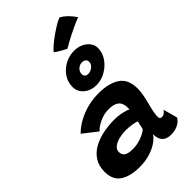

<svg xmlns="http://www.w3.org/2000/svg" viewBox="-317 -1176 1283 1283"><g transform="rotate(-45 324.0 -535.0)"><path d="M195 8.5Q109 8.5 57.5 -24.8Q6 -58 6 -135.5Q6 -191 30.8 -229.5Q55.5 -268 97.2 -291.5Q139 -315 191.2 -325.8Q243.5 -336.5 298 -336.5Q336.5 -336.5 372.8 -328Q409 -319.5 419 -312.5Q420 -321 419.2 -336Q418.5 -351 414.5 -362Q400.5 -412.5 320 -412.5Q277.5 -412.5 236 -393.2Q194.5 -374 173.5 -350L73 -428.5Q119 -476 192.5 -505.8Q266 -535.5 346.5 -535.5Q444.5 -535.5 500.5 -498.2Q556.5 -461 556.5 -372.5Q556.5 -346 551 -315.8Q545.5 -285.5 537.5 -256Q529.5 -226 523.2 -197.2Q517 -168.5 517 -146Q517 -132 521.8 -127.5Q526.5 -123 536 -123Q561 -123 578 -150.5L605.5 -50Q593.5 -27 564.5 -11.5Q535.5 4 496.5 4Q412.5 4 412.5 -85.5Q400 -62.5 368.8 -40.8Q337.5 -19 292.8 -5.2Q248 8.5 195 8.5ZM251 -109Q286.5 -109 327 -123.2Q367.5 -137.5 388.5 -157Q391.5 -172.5 395 -188.8Q398.5 -205 402 -217Q392 -221.5 362.8 -226.8Q333.5 -232 300 -232Q270 -232 239.2 -224.5Q208.5 -217 187.8 -201.5Q167 -186 167 -161.5Q167 -133.5 186.8 -121.2Q206.5 -109 251 -109ZM377.5 -583Q326 -583 290.8 -612.8Q255.5 -642.5 255.5 -688Q255.5 -734.5 280.8 -771.5Q306 -808.5 347 -830.2Q388 -852 434 -852Q469 -852 497.5 -838.8Q526 -825.5 543.2 -803Q560.5 -780.5 560.5 -752Q560.5 -707.5 534 -669Q507.5 -630.5 465.8 -606.8Q424 -583 377.5 -583ZM392 -675Q414 -675 433.8 -690.5Q453.5 -706 453.5 -728Q453.5 -743 443.2 -751.5Q433 -760 416 -760Q394 -760 376.8 -743.8Q359.5 -727.5 359.5 -705Q359.5 -690.5 368.5 -682.8Q377.5 -675 392 -675ZM523 -1078Q546.5 -1065.5 565 -1047.5Q583.5 -1029.5 595.8 -1013.5Q608 -997.5 612 -991Q588.5 -982.5 558.5 -968.8Q528.5 -955 498.5 -939.8Q468.5 -924.5 445.2 -911.5Q422 -898.5 412.5 -892.5Q407 -894.5 389.8 -903.8Q372.5 -913 354.8 -924Q337 -935 331 -941.5Q344.5 -958.5 370.2 -980Q396 -1001.5 425.8 -1022.2Q455.5 -1043 481.8 -1058.2Q508 -1073.5 523 -1078Z"/></g></svg>

Font: Grandstander
Style: Bold Italic
Weight: 700
Italic angle: -15°
Designer: Tyler Finck
Foundry: Etcetera Type Co
Version: Version 1.200; ttfautohint (v1.8.3)